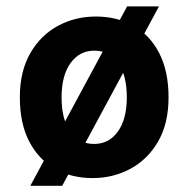

<svg xmlns="http://www.w3.org/2000/svg" viewBox="-20 -561 606 618"><path d="M43.9 -247.6Q43.9 -331.5 77.4 -389.6Q110.8 -447.8 166.5 -477.8Q222.2 -507.8 288.1 -507.8Q357.4 -507.8 410.2 -477.8Q462.9 -447.8 492.7 -389.6Q522.5 -331.5 522.5 -247.6Q522.5 -163.6 489 -105.7Q455.6 -47.9 399.9 -17.8Q344.2 12.2 278.3 12.2Q209.5 12.2 156.7 -17.8Q104 -47.9 74 -105.7Q43.9 -163.6 43.9 -247.6ZM178.2 -247.6Q178.2 -177.7 205.6 -137.7Q232.9 -97.7 283.2 -97.7Q330.6 -97.7 359.4 -137.7Q388.2 -177.7 388.2 -247.6Q388.2 -317.9 360.8 -357.9Q333.5 -397.9 283.2 -397.9Q235.8 -397.9 207 -357.9Q178.2 -317.9 178.2 -247.6ZM389.2 -540.5H491.7L180.2 37.1H77.6Z"/></svg>

Font: Andika
Style: Bold
Weight: 700
Designer: Victor Gaultney, Annie Olsen, Julie Remington, Don Collingsworth, Eric Hays, Becca Hirsbrunner
Foundry: SIL International
Version: Version 6.101